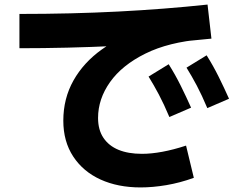

<svg xmlns="http://www.w3.org/2000/svg" viewBox="-20 -770 1040 840"><path d="M888 -750 905 -601Q696 -579 484.5 -569Q273 -559 65 -559V-709Q293 -709 497 -719.5Q701 -730 888 -750ZM794 -133 828 8Q767 30 707.5 40Q648 50 595 50Q496 50 420 15.5Q344 -19 300.5 -85Q257 -151 257 -242Q257 -339 301.5 -418Q346 -497 426 -554Q506 -611 615 -646.5Q724 -682 854 -693L866 -598Q718 -586 616 -535.5Q514 -485 461.5 -411Q409 -337 409 -254Q409 -202 432.5 -167Q456 -132 498.5 -114.5Q541 -97 601 -97Q642 -97 690.5 -106Q739 -115 794 -133ZM887 -297Q863 -354 841 -395.5Q819 -437 796 -474L884 -528Q913 -482 937 -433.5Q961 -385 982 -338ZM721 -258Q697 -315 675 -356.5Q653 -398 630 -435L718 -489Q747 -443 771 -394.5Q795 -346 816 -299Z"/></svg>

Font: Murecho Thin
Style: Bold
Weight: 700
Version: Version 1.010